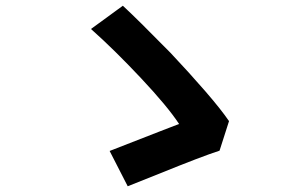

<svg xmlns="http://www.w3.org/2000/svg" viewBox="-20 -684 1040 669"><path d="M533 -78 425 -35 362 -158 539 -227Q558 -234 574 -240.5Q590 -247 604 -252Q564 -313 471 -412Q378 -511 297 -583L408 -664Q457 -619 574 -500Q640 -430 695 -366.5Q750 -303 778 -262L745 -159Q683 -139 533 -78Z"/></svg>

Font: Merged Yaku Han JP
Style: Bold
Weight: 700
Designer: Ryoko NISHIZUKA 西塚涼子 (kana, bopomofo & ideographs); Paul D. Hunt (Latin, Greek & Cyrillic); Sandoll Communications 산돌커뮤니
Foundry: Adobe
Version: Version 2.004